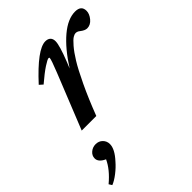

<svg xmlns="http://www.w3.org/2000/svg" viewBox="-292 -577 1004 1004"><g transform="rotate(-45 210.0 -75.0)"><path d="M29.3 0 152.3 -306.6Q179.7 -375 179.7 -386.7Q179.7 -390.6 174.8 -390.6Q166 -390.6 135.7 -370.8Q105.5 -351.1 58.6 -311L39.6 -328.1Q165 -464.8 224.6 -464.8Q243.2 -464.8 253.2 -455.1Q263.2 -445.3 263.2 -427.2Q263.2 -397 229 -310.5L214.4 -274.4Q272 -364.7 331.3 -414.8Q390.6 -464.8 444.8 -464.8Q490.2 -464.8 490.2 -424.8Q490.2 -402.8 471.7 -380.1Q453.1 -357.4 427.7 -357.4Q411.6 -357.4 390.1 -374.5Q379.4 -383.3 366.7 -383.3Q358.9 -383.3 346.7 -376Q334.5 -368.7 312.7 -343.5Q291 -318.4 266.6 -278.8Q242.2 -239.3 207.8 -166.7Q173.3 -94.2 137.2 0ZM-59.1 314.9 -69.8 297.9Q-10.7 248.5 13.2 196.3Q-25.9 178.7 -25.9 150.9Q-25.9 130.4 -9 116Q7.8 101.6 30.3 101.6Q53.7 101.6 68.8 116.9Q84 132.3 84 154.3Q84 191.4 39.1 239.7Q19 263.2 -8.8 284.7Q-36.6 306.2 -59.1 314.9Z"/></g></svg>

Font: Elstob 6pt SemiBold
Style: Italic
Weight: 600
Italic angle: -20°
Designer: Peter S. Baker
Version: Version 1.015